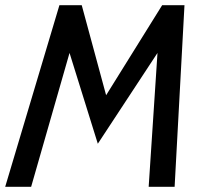

<svg xmlns="http://www.w3.org/2000/svg" viewBox="-23 -720 795 740"><path d="M206 -700H292L386 -353L602 -700H688L650 0H550L584 -516L354 -166L245 -516L97 0H-3Z"/></svg>

Font: Cabin
Style: Italic
Weight: 400
Italic angle: -7°
Designer: Pablo Impallari
Foundry: Pablo Impallari. http://www.impallari.com Igino Marini. http://www.ikern.com
Version: Version 2.200